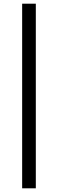

<svg xmlns="http://www.w3.org/2000/svg" viewBox="-20 -805 314 1040"><path d="M100 -785H174V215H100Z"/></svg>

Font: renner_400book
Style: Book
Weight: 400
Version: Version 003.000 ; ttfautohint (v0.97) -l 8 -r 50 -G 200 -x 1